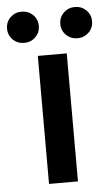

<svg xmlns="http://www.w3.org/2000/svg" viewBox="-82 -712 433 747"><g transform="rotate(-5 135.0 -338.5)"><path d="M79 -500H192V0H79ZM-31 -616Q-31 -642 -13 -659.5Q5 -677 31 -677Q57 -677 75 -659.5Q93 -642 93 -616Q93 -590 75 -572.5Q57 -555 31 -555Q5 -555 -13 -572.5Q-31 -590 -31 -616ZM177 -616Q177 -642 195 -659.5Q213 -677 239 -677Q265 -677 283 -659.5Q301 -642 301 -616Q301 -590 283 -572.5Q265 -555 239 -555Q213 -555 195 -572.5Q177 -590 177 -616Z"/></g></svg>

Font: Sarabun SemiBold
Style: Regular
Weight: 600
Designer: Suppakit Chalermlarp | Katatrad Co.,Ltd.
Foundry: Cadson Demak Co.,Ltd.
Version: Version 1.000; ttfautohint (v1.6)